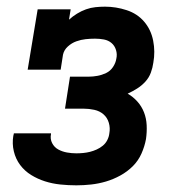

<svg xmlns="http://www.w3.org/2000/svg" viewBox="-20 -548 540 576"><path d="M209 8Q185 8 161 5.5Q137 3 115 -4Q93 -11 73.5 -23Q54 -35 40.5 -53Q27 -71 21.5 -94Q16 -117 20 -141Q21 -143 21 -145Q21 -147 22 -148H133Q133 -148 133 -147Q133 -146 133 -146Q130 -131 136.5 -118.5Q143 -106 155 -99.5Q167 -93 181 -90.5Q195 -88 209 -88Q219 -88 229.5 -89Q240 -90 250 -92.5Q260 -95 270 -99.5Q280 -104 288.5 -111Q297 -118 302 -128Q307 -138 308 -148Q311 -164 306.5 -179.5Q302 -195 290.5 -205Q279 -215 263 -218.5Q247 -222 231 -222H175L190 -318H246Q259 -318 272.5 -320.5Q286 -323 298.5 -329Q311 -335 319 -347Q327 -359 329 -372Q332 -385 328 -398Q324 -411 314.5 -419Q305 -427 292 -429.5Q279 -432 265 -432Q251 -432 237 -430.5Q223 -429 209 -424Q195 -419 183.5 -408.5Q172 -398 169 -384L162 -339H63L93 -520H192L187 -489Q198 -499 211 -507Q224 -515 238 -520Q252 -525 266.5 -526.5Q281 -528 295 -528Q328 -528 360 -517.5Q392 -507 412.5 -483Q433 -459 439.5 -426Q446 -393 440 -360Q438 -345 432.5 -330Q427 -315 416 -303Q405 -291 391.5 -282.5Q378 -274 363 -267Q379 -258 392 -243.5Q405 -229 412 -211Q419 -193 420 -172.5Q421 -152 418 -131Q414 -109 404.5 -87.5Q395 -66 378.5 -49.5Q362 -33 341 -21.5Q320 -10 298 -3.5Q276 3 253.5 5.5Q231 8 209 8Z"/></svg>

Font: Iosevka Gothic
Style: Bold Italic
Weight: 700
Italic angle: -9°
Monospace: yes
Designer: Belleve Invis
Foundry: Belleve Invis
Version: Version 15.5.1; ttfautohint (v1.8.4)